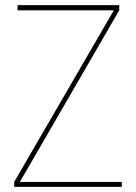

<svg xmlns="http://www.w3.org/2000/svg" viewBox="-20 -724 527 744"><path d="M57 -19H452V0H35V-19L421 -684H48V-704H442V-684Z"/></svg>

Font: Fz Poppins Thin
Style: Regular
Weight: 100
Designer: Ninad Kale (Devanagari), Jonny Pinhorn (Latin)
Foundry: Indian Type Foundry
Version: Vit hóa bi Vntype.Com & FontZin.Com